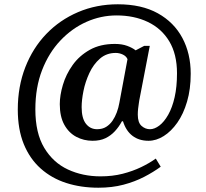

<svg xmlns="http://www.w3.org/2000/svg" viewBox="-20 -734 961 896"><path d="M439 142Q358 142 289.5 120Q221 98 170 52.5Q119 7 91 -61.5Q63 -130 63 -223Q63 -330 98 -420Q133 -510 196 -575.5Q259 -641 344.5 -677.5Q430 -714 530 -714Q641 -714 716.5 -672Q792 -630 831 -557Q870 -484 870 -390Q870 -318 853 -260Q836 -202 807.5 -161.5Q779 -121 744 -99Q709 -77 673 -77Q629 -77 598.5 -100Q568 -123 554 -168H549Q535 -142 516 -121.5Q497 -101 472 -89Q447 -77 412 -77Q371 -77 336 -95.5Q301 -114 280 -152Q259 -190 259 -248Q259 -289 273.5 -338Q288 -387 319 -430.5Q350 -474 399 -501.5Q448 -529 516 -529Q549 -529 573.5 -520Q598 -511 613 -499L653 -520H679L630 -266Q630 -264 628 -252.5Q626 -241 624.5 -226.5Q623 -212 623 -199Q623 -162 640.5 -146.5Q658 -131 680 -131Q701 -131 723.5 -148Q746 -165 765 -198.5Q784 -232 795 -280.5Q806 -329 806 -392Q806 -481 770 -541Q734 -601 670 -631.5Q606 -662 524 -662Q451 -662 383.5 -632Q316 -602 262 -545Q208 -488 176.5 -407Q145 -326 145 -224Q145 -113 186.5 -44Q228 25 297 57Q366 89 449 89Q505 89 552 77Q599 65 638.5 46Q678 27 707 6L730 44Q696 69 652.5 91.5Q609 114 556 128Q503 142 439 142ZM433 -131Q458 -131 475.5 -142Q493 -153 505 -170.5Q517 -188 525 -209.5Q533 -231 537 -254L575 -458Q569 -472 553 -479.5Q537 -487 520 -487Q477 -487 446.5 -460.5Q416 -434 397 -393Q378 -352 369.5 -309.5Q361 -267 361 -234Q361 -182 381 -156.5Q401 -131 433 -131Z"/></svg>

Font: Noto Serif Hebrew Medium
Style: Regular
Weight: 500
Version: Version 2.003